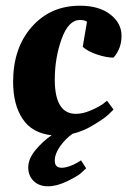

<svg xmlns="http://www.w3.org/2000/svg" viewBox="-20 -463 446 673"><path d="M260 -393Q220 -393 196 -326.5Q172 -260 172 -184Q172 -64 246 -64Q270 -64 297 -75.5Q324 -87 340 -98L355 -110L378 -79Q371 -72 359 -60.5Q347 -49 309.5 -26Q272 -3 234 6Q209 24 190.5 50Q172 76 172 100.5Q172 125 196 125Q220 125 253 106L264 99L282 127Q275 134 263 144.5Q251 155 215 172.5Q179 190 148 190Q117 190 98 171.5Q79 153 79 123.5Q79 94 104 63.5Q129 33 161 11Q93 4 59.5 -46Q26 -96 26 -176Q26 -295 91.5 -369Q157 -443 260 -443Q327 -443 366.5 -412.5Q406 -382 406 -337.5Q406 -293 378 -261Q353 -261 320 -272Q287 -283 270 -299L285 -387Q276 -393 260 -393Z"/></svg>

Font: Oleo Script Swash Caps
Style: Regular
Weight: 400
Designer: Soytutype
Foundry: Soytutype
Version: Version 1.002